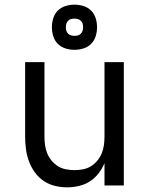

<svg xmlns="http://www.w3.org/2000/svg" viewBox="-20 -797 640 825"><path d="M268 8Q242 8 215.5 1.5Q189 -5 167 -20Q145 -35 129 -57.5Q113 -80 104 -105Q95 -130 91.5 -156.5Q88 -183 88 -210V-530H171V-210Q171 -192 173.5 -173.5Q176 -155 183 -138Q190 -121 202 -106.5Q214 -92 229.5 -82.5Q245 -73 263.5 -69.5Q282 -66 300 -66Q318 -66 336.5 -69.5Q355 -73 370.5 -82.5Q386 -92 398 -106.5Q410 -121 417 -138Q424 -155 426.5 -173.5Q429 -192 429 -210V-530H512V0H429V-96Q419 -72 403 -51.5Q387 -31 366 -17.5Q345 -4 319.5 2Q294 8 268 8ZM300 -583Q280 -583 261 -589Q242 -595 228.5 -608.5Q215 -622 209 -641Q203 -660 203 -680Q203 -700 209 -719Q215 -738 228.5 -751.5Q242 -765 261 -771Q280 -777 300 -777Q320 -777 339 -771Q358 -765 371.5 -751.5Q385 -738 391 -719Q397 -700 397 -680Q397 -660 391 -641Q385 -622 371.5 -608.5Q358 -595 339 -589Q320 -583 300 -583ZM300 -643Q308 -643 315 -645Q322 -647 327.5 -652.5Q333 -658 335 -665Q337 -672 337 -680Q337 -688 335 -695Q333 -702 327.5 -707.5Q322 -713 315 -715Q308 -717 300 -717Q292 -717 285 -715Q278 -713 272.5 -707.5Q267 -702 265 -695Q263 -688 263 -680Q263 -672 265 -665Q267 -658 272.5 -652.5Q278 -647 285 -645Q292 -643 300 -643Z"/></svg>

Font: Iosevka Curly Extended
Style: Regular
Weight: 400
Width: 7
Monospace: yes
Designer: Belleve Invis
Foundry: Belleve Invis
Version: Version 11.1.0; ttfautohint (v1.8.3)